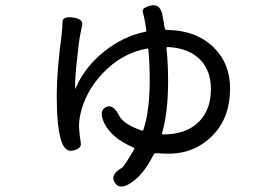

<svg xmlns="http://www.w3.org/2000/svg" viewBox="-20 -632 1040 731"><path d="M479 64Q435 93 417 63Q398 33 444 7Q452 3 491 -64Q494 -68 489 -70Q406 -105 377 -163Q355 -210 383 -224Q411 -238 434 -191Q449 -160 519 -135Q524 -133 526 -138Q550 -211 550 -325Q550 -390 545 -443Q545 -448 540 -447Q444 -430 371 -353Q305 -283 286 -197Q280 -168 281 -147Q283 -112 287.5 -89.5Q292 -67 259 -59Q226 -51 212 -100Q196 -153 196 -269Q196 -361 215 -503Q218 -527 218 -549Q219 -571 260 -565Q300 -559 292 -532Q291 -527 286 -503Q281 -480 274 -413Q265 -335 266 -296Q266 -291 268 -296Q303 -378 378 -437Q450 -494 533 -511Q538 -512 537 -517L533 -543Q529 -567 524 -585Q518 -603 555 -611Q592 -620 600 -567L607 -525Q608 -518 615 -518Q726 -517 793 -452Q856 -391 856 -295Q856 -187 793 -120Q724 -47 623 -47Q596 -47 573 -49Q568 -49 563 -40Q527 32 479 64ZM597 -125Q596 -120 601 -120Q689 -120 738 -169Q783 -215 783 -293Q783 -361 744 -403Q700 -449 619 -453Q614 -453 614 -448Q620 -390 620 -321Q620 -205 597 -125Z"/></svg>

Font: Resource Han Rounded CN
Style: Regular
Weight: 400
Designer: Cyano Hao (round all glyphs); Ryoko NISHIZUKA  (kana, bopomofo & ideographs); Paul D. Hunt (Latin, Greek & Cyrillic); Sa
Foundry: Cyano Hao
Version: 0.990